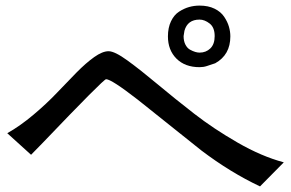

<svg xmlns="http://www.w3.org/2000/svg" viewBox="-20 -738 1040 686"><path d="M693 -718Q724 -718 746.5 -707Q769 -696 781 -678Q793 -660 798 -642.5Q803 -625 803 -608Q803 -542 749 -512L719 -502Q707 -498 693 -498Q641 -498 610.5 -528.5Q580 -559 580 -608Q580 -639 591 -662Q602 -685 620 -696.5Q638 -708 656 -713Q674 -718 693 -718ZM693 -550Q716 -550 731.5 -565Q747 -580 747 -609Q747 -640 729 -654Q711 -668 693 -668Q650 -668 639 -628L636 -609Q636 -591 642.5 -578.5Q649 -566 659 -560.5Q669 -555 677.5 -552.5Q686 -550 693 -550ZM6 -262Q52 -288 99.5 -328Q147 -368 183 -406Q219 -444 253 -478.5Q287 -513 316.5 -534Q346 -555 368 -555Q390 -555 436 -521.5Q482 -488 543 -437Q604 -386 673.5 -332Q743 -278 829 -228.5Q915 -179 994 -158L909 -72Q803 -122 700 -200L472 -382Q378 -455 359 -455Q350 -455 133 -228L91 -185Z"/></svg>

Font: cwTeXHei
Style: Medium
Weight: 500
Version: Version 1.17